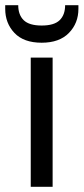

<svg xmlns="http://www.w3.org/2000/svg" viewBox="-49 -717 321 737"><path d="M69 0V-496H153V0ZM111 -553Q42 -553 6.5 -590.5Q-29 -628 -29 -683V-697H21Q21 -660 42 -639.5Q63 -619 111 -619Q159 -619 180 -639.5Q201 -660 201 -697H252V-683Q252 -628 215.5 -590.5Q179 -553 111 -553Z"/></svg>

Font: DeepMind Sans
Style: Regular
Weight: 400
Designer: Jonny Pinhorn / Modifications: Colophon Foundry
Foundry: Colophon Foundry
Version: Version 1.002; ttfautohint (v1.8.2)